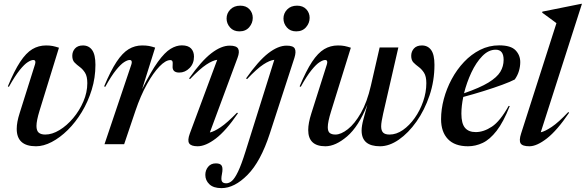

<svg xmlns="http://www.w3.org/2000/svg" viewBox="-20 -763 3100 1016"><path d="M485 -420Q485 -352 465.5 -288.5Q446 -225 413 -170.5Q380 -116 338.8 -75.2Q297.5 -34.5 254 -11.8Q210.5 11 170.5 11Q68.5 11 68.5 -81Q68.5 -116.5 84 -164.5L165 -421.5Q168.5 -431.5 166.8 -438.5Q165 -445.5 156 -445.5Q145 -445.5 127 -434.2Q109 -423 84.2 -392.2Q59.5 -361.5 27 -303.5L21.5 -306Q55.5 -388.5 86.8 -435.8Q118 -483 151 -502.8Q184 -522.5 224 -522.5Q244.5 -522.5 259 -519.5Q273.5 -516.5 292 -510.5L189.5 -178Q173 -124.5 173 -96.5Q173 -71.5 184.8 -61.2Q196.5 -51 219.5 -51Q256 -51 295 -74.8Q334 -98.5 367.2 -138Q400.5 -177.5 421.2 -225.8Q442 -274 442 -323Q442 -359 430 -378Q418 -397 402.2 -408.5Q386.5 -420 374.5 -432.2Q362.5 -444.5 362.5 -467.5Q362.5 -490.5 377 -506.5Q391.5 -522.5 419 -522.5Q450 -522.5 467.5 -498.2Q485 -474 485 -420Z M675 -421.5Q678.5 -431 676.8 -438.2Q675 -445.5 666 -445.5Q654.5 -445.5 636.8 -434.2Q619 -423 594 -392.2Q569 -361.5 537 -303.5L531 -306Q565.5 -388.5 596.8 -435.8Q628 -483 660.8 -502.8Q693.5 -522.5 732 -522.5Q753.5 -522.5 768.2 -519.8Q783 -517 801 -511L732 -291Q779 -385.5 815.5 -435.8Q852 -486 882.5 -504.5Q913 -523 942 -523Q975 -523 990.8 -506.8Q1006.5 -490.5 1006.5 -463.5Q1006.5 -426.5 983 -402.8Q959.5 -379 928.5 -379Q890 -379 893.5 -415Q895 -433.5 892 -439.2Q889 -445 881 -445Q856.5 -445 823.8 -411.2Q791 -377.5 757.5 -317.2Q724 -257 697 -177.5L637 0H533Z M1179 -665Q1179 -692.5 1198.8 -712.8Q1218.5 -733 1251.5 -733Q1282.5 -733 1300 -714Q1317.5 -695 1317.5 -668.5Q1317.5 -641 1298.8 -619Q1280 -597 1247 -597Q1215.5 -597 1197.2 -617.8Q1179 -638.5 1179 -665ZM984.5 -56.5 1129.5 -446.5Q1105.5 -443.5 1071.8 -421.2Q1038 -399 985.5 -344.5L980.5 -348Q1045.5 -440.5 1098 -481Q1150.5 -521.5 1195.5 -521.5Q1231.5 -521.5 1240.2 -505.2Q1249 -489 1237 -457L1090.5 -62Q1112.5 -66.5 1147 -89.5Q1181.5 -112.5 1234.5 -167L1239 -163.5Q1175.5 -70.5 1121.8 -29.8Q1068 11 1026 11Q991 11 981 -4.5Q971 -20 984.5 -56.5Z M1480 -665Q1480 -692.5 1499.5 -712.8Q1519 -733 1552 -733Q1583 -733 1600.8 -714Q1618.5 -695 1618.5 -668.5Q1618.5 -641 1599.5 -619Q1580.5 -597 1547.5 -597Q1516 -597 1498 -617.8Q1480 -638.5 1480 -665ZM1407.5 -55.5Q1359.5 92 1290 162.2Q1220.5 232.5 1152 232.5Q1109.5 232.5 1088 212Q1066.5 191.5 1066.5 162.5Q1066.5 138 1081.2 119.8Q1096 101.5 1122.5 101.5Q1146.5 101.5 1153.5 114.5Q1160.5 127.5 1154.5 157.5Q1148.5 187 1154.5 197Q1160.5 207 1177 207Q1192.5 207 1207.5 194Q1222.5 181 1240 144.5Q1257.5 108 1279.5 37.5L1431.5 -446.5Q1407.5 -444 1373.5 -421.8Q1339.5 -399.5 1287.5 -344.5L1282 -348Q1347 -440.5 1399.2 -481Q1451.5 -521.5 1496.5 -521.5Q1532.5 -521.5 1540.2 -505.2Q1548 -489 1538 -457Z M1989 -512H2088L2007.5 -161.5Q2003 -140.5 2000 -123.8Q1997 -107 1997 -94.5Q1997 -72 2007.2 -61.5Q2017.5 -51 2041.5 -51Q2077.5 -51 2112 -75Q2146.5 -99 2174.5 -138.5Q2202.5 -178 2219.2 -226.2Q2236 -274.5 2236 -323Q2236 -359 2223.8 -378Q2211.5 -397 2195.8 -408.5Q2180 -420 2168 -432.2Q2156 -444.5 2156 -467.5Q2156 -490.5 2170.5 -506.5Q2185 -522.5 2212.5 -522.5Q2244 -522.5 2261.5 -498.2Q2279 -474 2279 -420Q2279 -335 2252.8 -257.5Q2226.5 -180 2183.8 -119.5Q2141 -59 2090.5 -24Q2040 11 1991 11Q1893.5 11 1893.5 -72.5Q1893.5 -96 1903 -131.5L1924 -209Q1877.5 -93 1816.5 -41Q1755.5 11 1702 11Q1611 11 1611 -75Q1611 -111.5 1627.5 -163L1709.5 -421.5Q1713 -431.5 1711.2 -438.5Q1709.5 -445.5 1700.5 -445.5Q1689.5 -445.5 1671.5 -434.2Q1653.5 -423 1628.5 -392.2Q1603.5 -361.5 1571.5 -303.5L1565.5 -306Q1600 -388.5 1631.2 -435.8Q1662.5 -483 1695.5 -502.8Q1728.5 -522.5 1768.5 -522.5Q1789 -522.5 1803.5 -519.5Q1818 -516.5 1836.5 -510.5L1732 -174Q1714.5 -118 1714.5 -90Q1714.5 -67.5 1725 -59.2Q1735.5 -51 1755 -51Q1784.5 -51 1820.8 -79.5Q1857 -108 1889.8 -165.2Q1922.5 -222.5 1942.5 -309.5Z M2677.5 -202Q2644 -117 2608 -70.8Q2572 -24.5 2534.2 -6.8Q2496.5 11 2456.5 11Q2386.5 11 2350.2 -27Q2314 -65 2314 -132.5Q2314 -184.5 2328.5 -239Q2343 -293.5 2370.2 -344.2Q2397.5 -395 2435.5 -435.2Q2473.5 -475.5 2520.5 -499.2Q2567.5 -523 2621.5 -523Q2683 -523 2708 -497Q2733 -471 2733 -434.5Q2733 -411.5 2726.2 -388Q2719.5 -364.5 2704 -342.5Q2681.5 -330.5 2638 -314.5Q2594.5 -298.5 2540.2 -281.5Q2486 -264.5 2431.5 -250Q2421.5 -202 2421.5 -161.5Q2421.5 -109.5 2440.5 -86.8Q2459.5 -64 2497.5 -64Q2539.5 -64 2583 -92.8Q2626.5 -121.5 2671.5 -202.5ZM2603 -500Q2565 -500 2532 -466Q2499 -432 2474.2 -379Q2449.5 -326 2435.5 -269.5Q2519.5 -298.5 2564.8 -326.2Q2610 -354 2627.5 -383Q2645 -412 2645 -446.5Q2645 -500 2603 -500Z M2924.5 -640.5Q2911 -650.5 2890.8 -665.5Q2870.5 -680.5 2849 -696L2850 -701.5L3056.5 -743H3059.5L2841.5 -63Q2863.5 -67.5 2899.2 -91.2Q2935 -115 2987 -170L2991.5 -166.5Q2927.5 -72 2874 -30.5Q2820.5 11 2781.5 11Q2744.5 11 2735 -4.2Q2725.5 -19.5 2737.5 -56.5Z"/></svg>

Font: Newsreader 72pt Medium
Style: Italic
Weight: 500
Italic angle: -17°
Designer: Hugues Gentile
Foundry: Production Type
Version: Version 1.003; ttfautohint (v1.8.3)